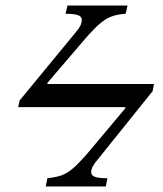

<svg xmlns="http://www.w3.org/2000/svg" viewBox="-20 -677 592 697"><path d="M364 0H146L152 -30Q182 -33 203.5 -40.5Q225 -48 248 -68.5Q271 -89 305 -129L435 -284V-288H46L51 -312L256 -561Q266 -572 271.5 -583.5Q277 -595 277 -605Q277 -616 264.5 -621.5Q252 -627 218 -627L225 -657H443L436 -627Q406 -625 384.5 -617Q363 -609 340 -589Q317 -569 283 -529L152 -376V-372H539L534 -346L334 -97Q325 -87 318 -75Q311 -63 311 -52Q311 -41 323.5 -35.5Q336 -30 370 -30Z"/></svg>

Font: STIX Two Text
Style: Italic
Weight: 400
Italic angle: -12°
Designer: Ross Mills, John Hudson & Paul Hanslow, Tiro Typeworks Ltd; with prior portions MicroPress Inc. and Coen Hoffman, Elsevi
Foundry: Tiro Typeworks Ltd
Version: Version 2.13 b171